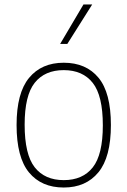

<svg xmlns="http://www.w3.org/2000/svg" viewBox="-20 -828 569 857"><path d="M54 -270Q54 -413 109.8 -480.5Q165.5 -548 264.5 -548Q364 -548 419.5 -481.2Q475 -414.5 475 -270Q475 -126.5 419.2 -58.8Q363.5 9 264.5 9Q165 9 109.5 -58.2Q54 -125.5 54 -270ZM439 -268.5Q439 -401 394 -458Q349 -515 264.5 -515Q180 -515 135 -458.5Q90 -402 90 -271.5Q90 -138.5 135 -81.2Q180 -24 264.5 -24Q349 -24 394 -80.8Q439 -137.5 439 -268.5ZM248.5 -632 352.5 -808H391.5L280.5 -632Z"/></svg>

Font: Encode Sans Thin
Style: Regular
Weight: 250
Designer: Multiple Designers
Foundry: Impallari Type
Version: Version 2.000